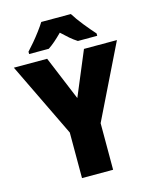

<svg xmlns="http://www.w3.org/2000/svg" viewBox="-134 -1015 881 1103"><g transform="rotate(-15 306.5 -463.5)"><path d="M307 -451 417 -714H613L399 -277V0H214V-271L0 -714H198ZM396 -927Q417 -893 449.5 -852.5Q482 -812 510 -781V-767H395Q373 -781 352 -799Q331 -817 307 -840Q283 -816 263 -798.5Q243 -781 222 -767H105V-781Q122 -799 144 -825Q166 -851 186.5 -878.5Q207 -906 220 -927Z"/></g></svg>

Font: Noto Sans SemiCondensed Black
Style: Regular
Weight: 900
Width: 4
Designer: Monotype Design Team
Foundry: Monotype Imaging Inc.
Version: Version 2.013; ttfautohint (v1.8.4.7-5d5b)